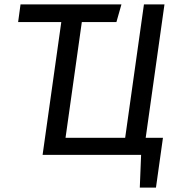

<svg xmlns="http://www.w3.org/2000/svg" viewBox="-20 -709 825 879"><path d="M74 -689H536L513 -608H355H260H63ZM733 -689 636 0H175L272 -689H366L280 -78H553L639 -689ZM599 -78H726L694 150H620L626 0H588Z"/></svg>

Font: Fira Sans Variable
Style: Italic
Weight: 397
Italic angle: -8°
Designer: Carrois Corporate & Edenspiekermann AG
Foundry: Carrois Corporate GbR & Edenspiekermann AG
Version: Version 4.202